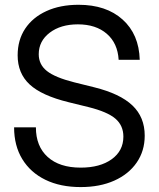

<svg xmlns="http://www.w3.org/2000/svg" viewBox="-20 -759 654 791"><path d="M312.5 11.7Q228.5 11.7 167 -18.3Q105.5 -48.3 71.8 -103.5Q38.1 -158.7 38.1 -234.4H127.9Q127.9 -156.2 176.5 -112.3Q225.1 -68.4 312.5 -68.4Q392.1 -68.4 440.2 -103Q488.3 -137.7 488.3 -196.3Q488.3 -241.7 455.6 -270Q422.9 -298.3 344.2 -317.9L262.7 -337.9Q151.4 -365.2 102.1 -411.1Q52.7 -457 52.7 -531.2Q52.7 -594.2 83.7 -640.9Q114.7 -687.5 171.4 -713.4Q228 -739.3 303.7 -739.3Q417.5 -739.3 485.1 -678.5Q552.7 -617.7 555.7 -512.7H468.8Q464.8 -581.1 419.9 -619.9Q375 -658.7 300.8 -658.7Q230 -658.7 184.8 -624.3Q139.6 -589.8 139.6 -535.6Q139.6 -493.2 173.1 -466.6Q206.5 -439.9 285.6 -419.9L368.2 -399.4Q474.6 -373 525.4 -324.7Q576.2 -276.4 576.2 -200.2Q576.2 -137.2 543.2 -89.4Q510.3 -41.5 450.9 -14.9Q391.6 11.7 312.5 11.7Z"/></svg>

Font: Inter Display
Style: Regular
Weight: 400
Designer: Rasmus Andersson
Foundry: rsms
Version: Version 4.000;git-37864ae